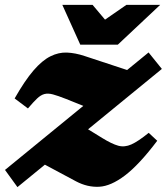

<svg xmlns="http://www.w3.org/2000/svg" viewBox="-20 -752 684 787"><path d="M0.5 -55.5 321.5 -318 250.5 -346.5Q217.5 -359.5 197.2 -365Q177 -370.5 162 -366.5Q147 -362.5 132 -348.2Q117 -334 94.5 -307.5L40 -348.5Q81.5 -421.5 117.2 -463Q153 -504.5 186.8 -521.2Q220.5 -538 254.8 -536.5Q289 -535 326.5 -522.5L501 -465L589 -537L643.5 -469.5L341 -222L399.5 -186Q438.5 -162 464.5 -154.8Q490.5 -147.5 518.5 -160Q546.5 -172.5 589.5 -207.5L624.5 -175Q550 -76.5 492.2 -32.8Q434.5 11 386.5 13.5Q338.5 16 292 -8.5L164 -77L51.5 15ZM636.5 -732 463 -569H309L235.5 -732H359.5L410.5 -671.5L498 -732Z"/></svg>

Font: Newsreader Caption ExtraBold
Style: Italic
Weight: 800
Italic angle: -17°
Designer: Hugues Gentile
Foundry: Production Type
Version: Version 1.001